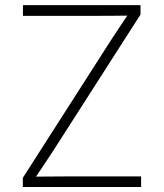

<svg xmlns="http://www.w3.org/2000/svg" viewBox="-20 -748 655 768"><path d="M71.3 0H544.4V-42.5H267.6C219.7 -42.5 171.9 -42 124 -41.5C147 -75.7 170.4 -110.4 192.9 -145L542 -689.9V-727.5H71.8V-684.6H340.8C390.6 -684.6 439.5 -684.6 489.3 -685.5C465.8 -650.9 442.4 -615.7 419.9 -581.1L71.3 -36.6Z"/></svg>

Font: Raveo ExtraLight
Style: Regular
Weight: 200
Designer: Jakub Foglar, Rasmus Andersson (Inter)
Foundry: Jakubfoglar.com
Version: Version 1.100;Glyphs 3.2.3 (3260)